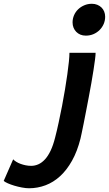

<svg xmlns="http://www.w3.org/2000/svg" viewBox="-193 -774 580 1021"><path d="M192.9 -654.8Q192.9 -674.8 200.7 -692.9Q208.5 -710.9 222.4 -724.4Q236.3 -737.8 255.1 -745.8Q273.9 -753.9 295.4 -753.9Q311.5 -753.9 324.5 -748.5Q337.4 -743.2 346.7 -734.1Q356 -725.1 361.1 -712.4Q366.2 -699.7 366.2 -685.1Q366.2 -664.6 358.4 -646.5Q350.6 -628.4 336.7 -614.5Q322.8 -600.6 304 -592.5Q285.2 -584.5 263.2 -584.5Q247.6 -584.5 234.6 -589.8Q221.7 -595.2 212.4 -604.7Q203.1 -614.3 198 -627Q192.9 -639.6 192.9 -654.8ZM315.4 -493.2Q315.4 -481.4 312.3 -457.3Q309.1 -433.1 304.2 -401.1Q299.3 -369.1 292.7 -331.8Q286.1 -294.4 278.8 -256.3Q271.5 -218.3 264.6 -182.1Q257.8 -146 251.7 -116.2Q245.6 -86.4 241.2 -65.2Q236.8 -43.9 234.9 -36.6Q217.8 31.2 189.9 80.8Q162.1 130.4 126.7 162.8Q91.3 195.3 49.1 211.2Q6.8 227.1 -38.6 227.1Q-55.7 227.1 -76.4 223.1Q-97.2 219.2 -116.7 213.4Q-136.2 207.5 -151.6 200.7Q-167 193.8 -173.3 188L-123 73.2Q-116.7 80.1 -106.4 86.4Q-96.2 92.8 -83.5 97.4Q-70.8 102.1 -56.4 105Q-42 107.9 -27.3 107.9Q-7.3 107.9 11.2 99.6Q29.8 91.3 46.1 73.5Q62.5 55.7 76.2 27.1Q89.8 -1.5 100.1 -42.5Q109.9 -80.1 119.1 -123.3Q128.4 -166.5 137 -210.7Q145.5 -254.9 152.6 -297.9Q159.7 -340.8 165 -378.4Q170.4 -416 173.3 -445.8Q176.3 -475.6 176.3 -493.2Z"/></svg>

Font: Andika New Basic
Style: Bold Italic
Weight: 700
Italic angle: -14°
Designer: Victor Gaultney, Annie Olsen, Pablo Ugerman
Foundry: SIL International
Version: Version 5.500